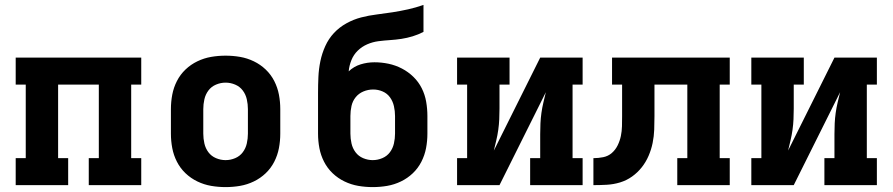

<svg xmlns="http://www.w3.org/2000/svg" viewBox="-20 -755 3640 783"><path d="M44 0V-110H85V-410H44V-520H556V-410H515V-110H556V0H342V-110H383V-410H217V-110H258V0Z M900 8Q870 8 841 3Q812 -2 785 -15Q758 -28 736.5 -48.5Q715 -69 701.5 -95.5Q688 -122 682.5 -151Q677 -180 677 -210V-310Q677 -340 682.5 -369Q688 -398 701.5 -424.5Q715 -451 736.5 -471.5Q758 -492 785 -505Q812 -518 841 -523Q870 -528 900 -528Q930 -528 959 -523Q988 -518 1015 -505Q1042 -492 1063.5 -471.5Q1085 -451 1098.5 -424.5Q1112 -398 1117.5 -369Q1123 -340 1123 -310V-210Q1123 -180 1117.5 -151Q1112 -122 1098.5 -95.5Q1085 -69 1063.5 -48.5Q1042 -28 1015 -15Q988 -2 959 3Q930 8 900 8ZM900 -102Q920 -102 939 -110Q958 -118 970 -134Q982 -150 986.5 -170Q991 -190 991 -210V-310Q991 -330 986.5 -350Q982 -370 970 -386Q958 -402 939 -410Q920 -418 900 -418Q880 -418 861 -410Q842 -402 830 -386Q818 -370 813.5 -350Q809 -330 809 -310V-210Q809 -190 813.5 -170Q818 -150 830 -134Q842 -118 861 -110Q880 -102 900 -102Z M1500 8Q1470 8 1441 3Q1412 -2 1385 -15Q1358 -28 1336.5 -48.5Q1315 -69 1301.5 -95.5Q1288 -122 1282.5 -151Q1277 -180 1277 -210V-376Q1277 -409 1278.5 -441.5Q1280 -474 1286.5 -505.5Q1293 -537 1306.5 -567Q1320 -597 1342 -620.5Q1364 -644 1393 -660Q1422 -676 1453 -684Q1484 -692 1516.5 -696Q1549 -700 1581 -705Q1613 -710 1644.5 -717Q1676 -724 1707 -735V-625Q1686 -614 1663 -607Q1640 -600 1617 -596.5Q1594 -593 1570.5 -591.5Q1547 -590 1523.5 -587Q1500 -584 1478 -574.5Q1456 -565 1439 -548.5Q1422 -532 1413 -509.5Q1404 -487 1402 -464Q1423 -484 1450.5 -492.5Q1478 -501 1507 -501Q1536 -501 1564.5 -495Q1593 -489 1619 -475.5Q1645 -462 1666 -441.5Q1687 -421 1700 -395Q1713 -369 1718 -340Q1723 -311 1723 -282V-210Q1723 -180 1717.5 -151Q1712 -122 1698.5 -95.5Q1685 -69 1663.5 -48.5Q1642 -28 1615 -15Q1588 -2 1559 3Q1530 8 1500 8ZM1500 -102Q1520 -102 1539 -110Q1558 -118 1570 -134Q1582 -150 1586.5 -170Q1591 -190 1591 -210V-282Q1591 -302 1586.5 -322Q1582 -342 1570.5 -358Q1559 -374 1540.5 -382Q1522 -390 1502 -390Q1481 -390 1462 -382Q1443 -374 1430.5 -358.5Q1418 -343 1413.5 -323Q1409 -303 1409 -282V-210Q1409 -190 1413.5 -170Q1418 -150 1430 -134Q1442 -118 1461 -110Q1480 -102 1500 -102Z M1844 0V-110H1885V-410H1844V-520H2058V-410H2017V-312Q2017 -290 2016 -268.5Q2015 -247 2012 -225.5Q2009 -204 2004 -183Q1999 -162 1994 -141L2183 -520H2356V-410H2315V-110H2356V0H2142V-110H2183V-208Q2183 -230 2184 -251.5Q2185 -273 2188 -294.5Q2191 -316 2196 -337Q2201 -358 2206 -379L2017 0Z M2400 0V-110Q2420 -110 2440 -114Q2460 -118 2475 -131Q2490 -144 2499 -162.5Q2508 -181 2512 -200.5Q2516 -220 2516.5 -240Q2517 -260 2517 -280V-410H2476V-520H2956V-410H2915V-110H2956V0H2742V-110H2783V-410H2649V-281Q2649 -254 2648 -226.5Q2647 -199 2641.5 -172Q2636 -145 2625 -119.5Q2614 -94 2597 -72.5Q2580 -51 2557.5 -35Q2535 -19 2508.5 -11Q2482 -3 2454.5 -1.5Q2427 0 2400 0Z M3044 0V-110H3085V-410H3044V-520H3258V-410H3217V-312Q3217 -290 3216 -268.5Q3215 -247 3212 -225.5Q3209 -204 3204 -183Q3199 -162 3194 -141L3383 -520H3556V-410H3515V-110H3556V0H3342V-110H3383V-208Q3383 -230 3384 -251.5Q3385 -273 3388 -294.5Q3391 -316 3396 -337Q3401 -358 3406 -379L3217 0Z"/></svg>

Font: Iosevka Etoile Extrabold
Style: Regular
Weight: 800
Designer: Belleve Invis
Foundry: Belleve Invis
Version: Version 22.1.2; ttfautohint (v1.8.4)